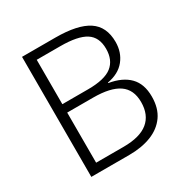

<svg xmlns="http://www.w3.org/2000/svg" viewBox="-163 -851 959 989"><g transform="rotate(-30 316.0 -357.0)"><path d="M298 -714Q430 -714 493 -672.5Q556 -631 556 -540Q556 -478 520.5 -434Q485 -390 417 -378V-375Q495 -362 536 -320Q577 -278 577 -203Q577 -134 545 -89Q513 -44 456.5 -22Q400 0 326 0H100V-714ZM311 -399Q410 -399 453 -433Q496 -467 496 -534Q496 -603 449 -633Q402 -663 298 -663H158V-399ZM158 -349V-51H321Q419 -51 467 -90.5Q515 -130 515 -206Q515 -280 465 -314.5Q415 -349 312 -349Z"/></g></svg>

Font: Noto Sans Myanmar Light
Style: Regular
Weight: 300
Designer: Monotype Design Team
Foundry: Monotype Imaging Inc.
Version: Version 2.107; ttfautohint (v1.8.4.7-5d5b)